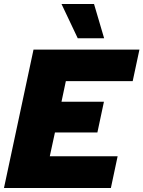

<svg xmlns="http://www.w3.org/2000/svg" viewBox="-20 -948 723 968"><path d="M0 0 149 -698H683L649 -539H312L290 -435H504L471 -280H257L231 -160H573L539 0ZM505 -755H372L290 -928H454Z"/></svg>

Font: Azeret Mono Thin ExtraBold
Style: Italic
Weight: 800
Italic angle: -12°
Version: Version 1.002